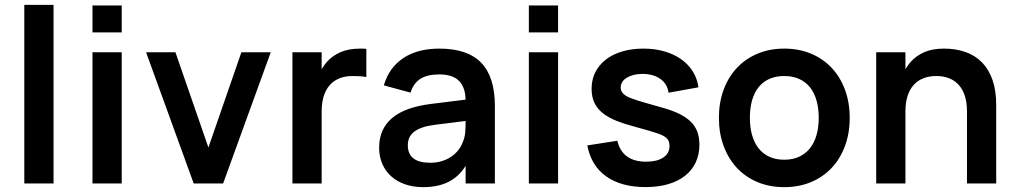

<svg xmlns="http://www.w3.org/2000/svg" viewBox="-20 -755 4179 790"><path d="M80 0V-735H200.3V0Z M360.5 -621.8V-732.5H480.8V-621.8ZM360.5 0V-540H480.8V0Z M777 0 581 -540H701.8L837.5 -148.2L973.2 -540H1094L898 0Z M1487.3 -437.9Q1475.8 -440.5 1461.6 -441.3Q1447.4 -442.2 1430.5 -442.2Q1400.1 -442.2 1376.5 -432.6Q1352.8 -423.1 1336.6 -404.7Q1320.4 -386.2 1312 -359.1Q1303.5 -332 1303.5 -297.2L1276.8 -382.4Q1280.9 -414.4 1292.2 -445.2Q1303.6 -476.1 1325.2 -500.5Q1346.8 -525 1380.2 -540Q1413.8 -555 1462.2 -555Q1468.7 -555 1474.8 -554.8Q1480.8 -554.6 1487.3 -554.1ZM1183.2 0V-540H1303.5V0Z M1787.7 -555Q1698.2 -555 1639.6 -516.2Q1581 -477.3 1559.3 -403.7L1669 -374Q1681.5 -412.8 1710 -430.8Q1738.5 -448.8 1787.3 -448.8Q1814.2 -448.8 1834.6 -442.3Q1855.1 -435.8 1868.7 -422.2Q1882.2 -408.6 1889 -387.8Q1895.8 -366.9 1895.8 -338.2V-251.8Q1895.8 -233.8 1894.3 -211.9Q1892.8 -190 1884.3 -170.7Q1877.9 -152.5 1865.3 -136.8Q1852.8 -121.1 1835.5 -109.6Q1818.2 -98.1 1796.8 -91.7Q1775.3 -85.3 1750.4 -85.3Q1704.2 -85.3 1681.1 -103.3Q1658 -121.3 1658 -157.1Q1658 -175.2 1664.6 -189.3Q1671.2 -203.4 1685.3 -213.9Q1699.3 -224.3 1720.5 -231.2Q1741.7 -238.1 1770.3 -241.6L1927.6 -261.2L1920.6 -348.2L1753.7 -327.4Q1701.9 -321 1661.9 -307Q1621.9 -292.9 1594.8 -270.5Q1567.8 -248.2 1553.9 -217.6Q1540 -187 1540 -147.1Q1540 -110.7 1553 -80.7Q1565.9 -50.8 1589.8 -29.4Q1613.7 -8 1647 3.5Q1680.3 15 1721.6 15Q1782.8 15 1826 -7Q1869.1 -28.9 1895.8 -72.7V0H2016.2V-318.8Q2016.2 -438.9 1959.8 -497Q1903.5 -555 1787.7 -555Z M2156 -621.8V-732.5H2276.3V-621.8ZM2156 0V-540H2276.3V0Z M2636.4 14.8Q2688.2 14.8 2729.1 2.8Q2770 -9.2 2798.6 -31.7Q2827.2 -54.2 2842.5 -86.6Q2857.8 -118.9 2857.8 -159.5Q2857.8 -189.2 2849.3 -212.5Q2840.8 -235.9 2822.2 -254.2Q2803.6 -272.6 2774.1 -287Q2744.6 -301.3 2702.2 -313Q2671.3 -321.6 2646.5 -328.7Q2621.8 -335.8 2603.9 -341.3Q2587.8 -346.5 2574.8 -351.5Q2561.8 -356.6 2552.8 -362.6Q2543.8 -368.7 2538.9 -376.5Q2534 -384.4 2534 -395.3Q2534 -407.8 2540.6 -417.9Q2547.2 -428.1 2559.1 -435.3Q2571 -442.6 2587.4 -446.8Q2603.8 -450.9 2623.4 -450.9Q2645.7 -450.9 2664.5 -445.6Q2683.2 -440.2 2697.2 -430.3Q2711.2 -420.4 2719.8 -406Q2728.4 -391.6 2730.8 -373.5L2853.8 -395.7Q2848.8 -432.3 2830.2 -461.7Q2811.6 -491.1 2781.9 -511.8Q2752.2 -532.5 2713.1 -543.8Q2674.1 -555 2627.2 -555Q2579.1 -555 2539.8 -543.2Q2500.4 -531.4 2472.5 -509.7Q2444.7 -488 2429.4 -457.7Q2414.2 -427.3 2414.2 -389.8Q2414.2 -356.9 2425.4 -332.7Q2436.7 -308.4 2459.5 -290Q2482.3 -271.6 2516.9 -257.8Q2551.5 -244 2598.7 -231.7Q2630.1 -223.2 2652.6 -216.6Q2675.1 -210 2688.6 -205.2Q2702.6 -200.1 2711.4 -195Q2720.2 -189.9 2725.4 -183.8Q2730.7 -177.6 2732.7 -170.4Q2734.7 -163.2 2734.7 -153.8Q2734.7 -123.4 2708.6 -106.5Q2682.6 -89.7 2638.9 -89.7Q2590 -89.7 2560 -111.3Q2530.1 -132.9 2520.1 -175.8L2396.5 -156.7Q2404.2 -115.5 2423.6 -83.5Q2443 -51.5 2473.6 -29.6Q2504.2 -7.7 2545.1 3.6Q2586 14.8 2636.4 14.8Z M3206.7 15Q3267.4 15 3317 -5.8Q3366.5 -26.5 3402 -64.2Q3437.4 -101.9 3456.8 -154.5Q3476.2 -207 3476.2 -270.2Q3476.2 -333.1 3456.8 -385.5Q3437.5 -438 3402.1 -475.7Q3366.7 -513.4 3317.1 -534.2Q3267.6 -555 3206.7 -555Q3146.4 -555 3096.9 -534.1Q3047.3 -513.2 3012.1 -475.7Q2976.8 -438.2 2957.4 -385.8Q2938 -333.3 2938 -270.2Q2938 -207.2 2957.3 -154.7Q2976.7 -102.2 3011.9 -64.4Q3047.2 -26.6 3096.7 -5.8Q3146.2 15 3206.7 15ZM3206.7 -97.8Q3172.9 -97.8 3146.6 -109.5Q3120.3 -121.2 3102.3 -143.4Q3084.3 -165.6 3074.9 -197.7Q3065.5 -229.8 3065.5 -270.2Q3065.5 -310.8 3074.6 -342.7Q3083.8 -374.7 3101.7 -396.7Q3119.6 -418.8 3145.9 -430.5Q3172.2 -442.2 3206.7 -442.2Q3240.9 -442.2 3267.5 -430.5Q3294 -418.9 3312 -396.8Q3329.9 -374.7 3339.3 -342.6Q3348.7 -310.6 3348.7 -270.2Q3348.7 -229.8 3339.3 -198Q3329.9 -166.2 3311.8 -143.9Q3293.7 -121.7 3267.3 -109.8Q3241 -97.8 3206.7 -97.8Z M3958.7 -297.2Q3958.7 -332 3950.4 -358.9Q3942.1 -385.8 3926.1 -404.2Q3910.1 -422.7 3886.5 -432.4Q3863 -442.2 3832.5 -442.2Q3802.1 -442.2 3778.5 -432.6Q3754.8 -423.1 3738.6 -404.7Q3722.4 -386.2 3714 -359.1Q3705.5 -332 3705.5 -297.2L3678.8 -382.4Q3682.9 -414.4 3694.2 -445.2Q3705.6 -476.1 3727.2 -500.5Q3748.8 -525 3782.2 -540Q3815.8 -555 3864.2 -555Q3912.3 -555 3952 -541.2Q3991.7 -527.4 4020 -498.8Q4048.3 -470.1 4063.7 -426.3Q4079 -382.6 4079 -322.7V0H3958.7ZM3585.2 0V-540H3705.5V0Z"/></svg>

Font: Vela Sans GX ExtLt
Style: Regular
Weight: 200
Designer: Principal design: Mikhail Sharanda - project Manrope.
Design modification: Ravid Balaliev
Foundry: Mikhail Sharanda
Version: Version 1.001